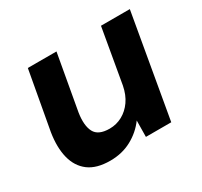

<svg xmlns="http://www.w3.org/2000/svg" viewBox="-114 -647 847 807"><g transform="rotate(-30 310.0 -243.5)"><path d="M209 12Q143 12 105 -16.5Q67 -45 54 -96.5Q41 -148 52 -217L103 -499H242L194 -230Q185 -171 202 -138.5Q219 -106 274 -106Q307 -106 335.5 -121.5Q364 -137 384 -165.5Q404 -194 412 -235L458 -499H598L511 0H388L389 -79Q359 -38 313 -13Q267 12 209 12Z"/></g></svg>

Font: DM Sans 20pt ExtraBold
Style: Italic
Weight: 800
Italic angle: -10°
Version: Version 4.004;gftools[0.9.30]